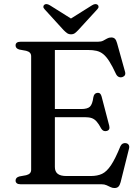

<svg xmlns="http://www.w3.org/2000/svg" viewBox="-20 -905 686 943"><path d="M205.5 -369.5H379Q409.5 -369.5 421.8 -381.2Q434 -393 438.5 -427.5Q440.5 -437.5 445.2 -442.8Q450 -448 458 -449Q474 -451 479 -431L516.5 -287.5Q519 -277 516.2 -270.8Q513.5 -264.5 505 -262Q496.5 -259.5 489.5 -262.2Q482.5 -265 477.5 -273Q465 -296.5 454.2 -308.5Q443.5 -320.5 430.2 -325Q417 -329.5 396.5 -329.5H205.5ZM56.5 -682Q56.5 -690.5 62.5 -695.2Q68.5 -700 81 -700H461Q476.5 -700 486.8 -705.2Q497 -710.5 506 -715.8Q515 -721 526.5 -721Q538 -721 544.5 -714.5Q551 -708 555 -693L594 -553Q597 -543 593.5 -536.2Q590 -529.5 581 -526.5Q571 -523.5 562.8 -527.5Q554.5 -531.5 549.5 -542Q532 -580 517.2 -603.2Q502.5 -626.5 487.5 -638.8Q472.5 -651 454.5 -655.2Q436.5 -659.5 411.5 -659.5H249.5V-85Q249.5 -62.5 263.2 -51.5Q277 -40.5 305.5 -40.5H426Q458.5 -40.5 481.2 -51.2Q504 -62 525 -93.2Q546 -124.5 571.5 -187Q576 -196 582.5 -199.5Q589 -203 597.5 -202Q608 -200.5 612.2 -193.2Q616.5 -186 613.5 -174.5L572.5 -10.5Q568.5 4.5 561.8 11.5Q555 18.5 542 18.5Q532 18.5 523 14Q514 9.5 503.5 4.8Q493 0 478.5 0H81Q68.5 0 62.5 -5Q56.5 -10 56.5 -18Q56.5 -33.5 75.5 -38.5L108.5 -44.5Q120.5 -47.5 126.8 -54Q133 -60.5 133 -71.5V-628.5Q133 -639.5 126.8 -646Q120.5 -652.5 108.5 -655.5L75.5 -661.5Q56.5 -666.5 56.5 -682ZM348.5 -801.5 225 -879Q207.5 -889.5 197.5 -881.5Q193.5 -878.5 193 -872.2Q192.5 -866 199.5 -859L292 -757.5Q301.5 -748 309.5 -742.2Q317.5 -736.5 329 -736.5Q340 -736.5 347.8 -742.2Q355.5 -748 364.5 -757.5L457.5 -859Q464.5 -866 464 -872.2Q463.5 -878.5 459.5 -881.5Q449 -889.5 432 -879L308.5 -801.5Z"/></svg>

Font: Fraunces 12pt
Style: Regular
Weight: 400
Version: Version 1.000;[b76b70a41]